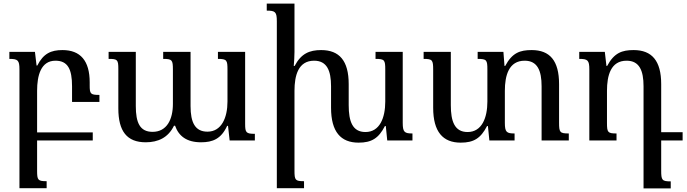

<svg xmlns="http://www.w3.org/2000/svg" viewBox="-20 -780 3814 1066"><path d="M239 226C190 226 186 220 186 167V0H495V-45H186V-276C186 -361 207 -443 288 -443C357 -443 380 -395 380 -301V-214H532V-253C482 -253 478 -259 478 -306V-323C478 -443 426 -502 327 -502C263 -502 221 -483 187 -416H183L174 -492H32V-453C79 -453 88 -446 88 -394V265H239Z M1190 -492V-453C1240 -453 1243 -445 1243 -393V-216C1243 -127 1210 -49 1132 -49C1063 -49 1038 -100 1038 -191V-492H886V-453C936 -453 940 -447 940 -393V-203C940 -118 907 -48 827 -48C756 -48 734 -100 734 -191V-492H583V-453C632 -453 637 -449 637 -397V-178C637 -51 685 10 789 10C858 10 914 -16 946 -82H952C972 -25 1016 10 1096 10C1161 10 1208 -9 1241 -81H1246L1255 0H1395V-37C1346 -37 1341 -44 1341 -93V-492Z M2216 -98V-492H2065V-453C2115 -453 2119 -447 2119 -394V-216C2119 -127 2089 -47 2009 -47C1937 -47 1916 -106 1916 -196V-313C1916 -443 1864 -502 1763 -502C1699 -502 1652 -483 1616 -414H1611C1613 -440 1615 -465 1615 -491V-760H1461V-721C1508 -721 1517 -714 1517 -662V265H1668V226C1619 226 1615 220 1615 167V-276C1615 -361 1636 -443 1724 -443C1795 -443 1818 -388 1818 -301V-182C1818 -48 1872 12 1971 12C2043 12 2082 -12 2117 -80H2122L2130 0H2270V-39C2226 -39 2216 -46 2216 -98Z M3084 -100V-313C3084 -443 3033 -502 2932 -502C2867 -502 2824 -487 2785 -414H2781L2775 -492H2632V-453C2682 -453 2686 -447 2686 -394V-216C2686 -127 2656 -47 2576 -47C2504 -47 2483 -106 2483 -196V-492H2332V-453C2381 -453 2385 -447 2385 -392V-182C2385 -48 2439 12 2538 12C2610 12 2649 -12 2684 -80H2689L2697 0H2837V-39C2793 -39 2783 -46 2783 -98V-276C2783 -361 2805 -443 2893 -443C2964 -443 2987 -388 2987 -301V0H3138V-39C3088 -39 3084 -45 3084 -100Z M3704 227C3655 227 3651 220 3651 166V0H3770V-46H3651V-313C3651 -443 3599 -502 3498 -502C3434 -502 3390 -487 3351 -414H3347L3338 -492H3196V-453C3243 -453 3252 -446 3252 -394V0H3403V-39C3354 -39 3350 -45 3350 -98V-276C3350 -361 3371 -443 3459 -443C3530 -443 3553 -388 3553 -301V266H3704Z"/></svg>

Font: Noto Serif Armenian
Style: Regular
Weight: 400
Designer: Monotype Design Team
Foundry: Monotype Imaging Inc.
Version: Version 1.901